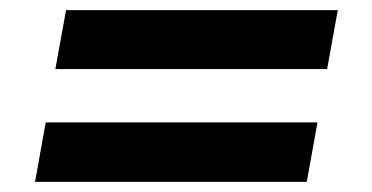

<svg xmlns="http://www.w3.org/2000/svg" viewBox="-20 -455 733 378"><path d="M89 -319 110 -435H645L624 -319ZM49 -97 70 -214H605L584 -97Z"/></svg>

Font: Archivo SemiExpanded ExtraBold
Style: Italic
Weight: 800
Width: 6
Italic angle: -10°
Designer: Hector Gatti
Foundry: Omnibus-Type
Version: Version 2.001